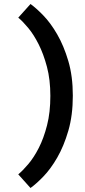

<svg xmlns="http://www.w3.org/2000/svg" viewBox="-20 -746 423 957"><path d="M132 191 71 123Q93 105 121 72Q149 39 173.5 -9Q198 -57 214.5 -121.5Q231 -186 231 -268Q231 -349 214 -413Q197 -477 172.5 -525.5Q148 -574 120.5 -607Q93 -640 71 -658L132 -726Q159 -707 195.5 -669.5Q232 -632 265 -575Q298 -518 320.5 -442Q343 -366 343 -269Q343 -171 320.5 -94Q298 -17 265 40Q232 97 195.5 134.5Q159 172 132 191Z"/></svg>

Font: Amaranth
Style: Regular
Weight: 400
Designer: Gesine Todt
Foundry: Gesine Todt
Version: Version 1.001